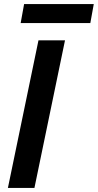

<svg xmlns="http://www.w3.org/2000/svg" viewBox="-20 -928 483 948"><path d="M19 0 170 -729H301L150 0ZM82 -814 99 -908H443L426 -814Z"/></svg>

Font: Mona Sans ExtraLight SemiBold
Style: Italic
Weight: 600
Italic angle: -11.6951°
Version: Version 2.000